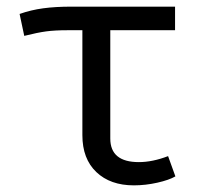

<svg xmlns="http://www.w3.org/2000/svg" viewBox="-20 -547 640 578"><path d="M508 -16Q489 -5 453.5 3Q418 11 383 11Q312 11 270 -29Q228 -69 228 -140V-456H183Q145 -456 119 -452.5Q93 -449 53 -439L39 -505Q73 -517 110 -522Q147 -527 195 -527H507V-456H312V-130Q312 -59 398 -59Q439 -59 486 -77Z"/></svg>

Font: Fira Mono
Style: Regular
Weight: 400
Designer: Carrois Corporate & Edenspiekermann AG
Foundry: Carrois Corporate GbR & Edenspiekermann AG
Version: Version 3.206